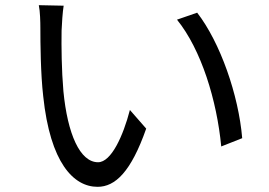

<svg xmlns="http://www.w3.org/2000/svg" viewBox="-20 -718 1040 742"><path d="M226 -696 130 -698C135 -674 136 -633 136 -610C136 -552 137 -432 147 -346C174 -89 264 4 357 4C425 4 486 -53 545 -221L482 -293C456 -193 410 -91 359 -91C289 -91 241 -200 225 -366C218 -447 217 -538 218 -600C219 -626 222 -672 226 -696ZM742 -669 664 -642C758 -526 818 -330 835 -152L916 -184C902 -351 831 -554 742 -669Z"/></svg>

Font: Noto Sans CJK TC Regular
Style: Regular
Weight: 400
Designer: Ryoko NISHIZUKA (kana & ideographs); Paul D. Hunt (Latin, Greek & Cyrillic); Wenlong ZHANG (bopomofo); Sandoll Communica
Foundry: Adobe Systems Incorporated
Version: Version 1.001;PS 1.001;hotconv 1.0.78;makeotf.lib2.5.61930